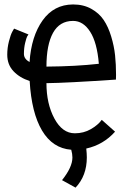

<svg xmlns="http://www.w3.org/2000/svg" viewBox="-20 -671 558 866"><path d="M309.1 -650.9H310.1Q356.4 -650.9 391.6 -631.3Q426.8 -611.8 447.5 -581.1Q468.3 -550.3 481.4 -506.8Q494.6 -463.4 499 -421.9Q503.4 -380.4 503.4 -333Q503.4 -315.9 502.9 -312Q280.8 -296.9 189.5 -295.9Q189.5 -203.1 225.3 -136.5Q261.2 -69.8 317.4 -69.8Q357.4 -69.8 389.6 -88.4Q421.9 -106.9 439 -130.4L499 -77.1Q446.3 -18.1 369.1 -1Q371.6 22 371.6 39.1Q371.6 121.6 320.8 175.3L259.8 141.6Q306.6 83 306.6 39.6Q306.6 23.4 301.3 4.4Q217.3 -2 169.7 -82Q122.1 -162.1 113.8 -305.7Q69.3 -319.8 41 -349.6Q12.7 -379.4 12.7 -424.3Q12.7 -455.1 20.3 -484.6Q27.8 -514.2 35.6 -528.3L43.5 -542L108.4 -515.6Q106 -512.7 102.5 -506.6Q99.1 -500.5 93.5 -477.8Q87.9 -455.1 87.9 -427.7Q87.9 -405.3 113.3 -391.1Q121.1 -507.3 172.1 -578.9Q223.1 -650.4 309.1 -650.9ZM189.5 -370.6Q322.3 -371.6 425.8 -383.3Q418 -479 386.7 -527.8Q355.5 -576.7 309.6 -576.7Q249 -576.7 219.2 -522.9Q189.5 -469.2 189.5 -370.6Z"/></svg>

Font: FantasqueSansM Nerd Font
Style: Regular
Weight: 400
Monospace: yes
Designer: Jany Belluz
Version: Version 1.8.0 ; ttfautohint (v1.8.2);Nerd Fonts 3.4.0